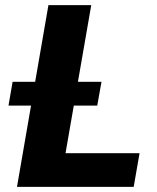

<svg xmlns="http://www.w3.org/2000/svg" viewBox="-20 -731 616 751"><path d="M525.9 -131.8 502.9 0H153.3L176.3 -131.8ZM336.9 -710.9 213.4 0H46.4L169.4 -710.9ZM377 -411.1 360.4 -317.9H13.2L29.3 -411.1Z"/></svg>

Font: Roboto Black
Style: Italic
Weight: 900
Italic angle: -12°
Designer: Christian Robertson
Foundry: Google
Version: Version 3.0; 2020